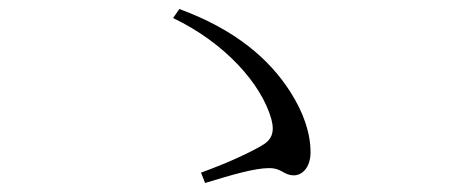

<svg xmlns="http://www.w3.org/2000/svg" viewBox="-20 -563 1040 426"><path d="M426 -180 435 -157C497 -176 546 -190 577 -190C606 -190 609 -174 632 -174C651 -174 669 -192 669 -225C669 -267 654 -313 623 -361C577 -432 503 -497 378 -543L364 -523C479 -468 560 -377 582 -299C590 -269 583 -252 559 -239C533 -224 487 -202 426 -180Z"/></svg>

Font: Noto Serif SC Light
Style: Regular
Weight: 300
Designer: Ryoko NISHIZUKA 西塚涼子 (kana & ideographs); Frank Grießhammer (Latin, Greek & Cyrillic); Wenlong ZHANG 张文龙 (bopomofo); San
Foundry: Adobe
Version: Version 2.001;hotconv 1.1.0;makeotfexe 2.6.0